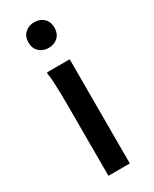

<svg xmlns="http://www.w3.org/2000/svg" viewBox="-200 -820 696 870"><g transform="rotate(-30 147.5 -385.5)"><path d="M147 -637Q118 -637 98.5 -655Q79 -673 79 -704Q79 -735 98.5 -753Q118 -771 147 -771Q177 -771 196 -753Q215 -735 215 -704Q215 -673 196 -655Q177 -637 147 -637ZM91 0V-374Q91 -394 90.5 -425.5Q90 -457 88.5 -488Q87 -519 83 -537L85 -545H203V0Z"/></g></svg>

Font: Kufam Medium
Style: Regular
Weight: 500
Designer: Wael Morcos, Artur Schmal
Foundry: Original Type
Version: Version 1.300; ttfautohint (v1.8.3)